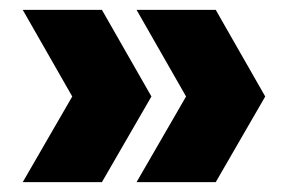

<svg xmlns="http://www.w3.org/2000/svg" viewBox="-20 -481 582 388"><path d="M186 -113 286 -286 186 -461H26L126 -286L26 -113ZM416 -113 516 -286 416 -461H256L356 -286L256 -113Z"/></svg>

Font: Gantari Black
Style: Regular
Weight: 900
Designer: Anugrah Pasau
Foundry: Lafontype
Version: Version 1.000